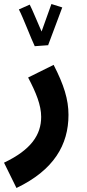

<svg xmlns="http://www.w3.org/2000/svg" viewBox="-59 -706 433 956"><path d="M114 -476 182 -481 181 -482C195 -521 242 -643 251 -669L197 -686C192 -672 167 -602 148 -549C128 -594 100 -663 89 -683L35 -659C56 -619 96 -513 114 -476ZM23 230C209 141 282 15 282 -134C282 -211 259 -284 208 -383L81 -320C120 -246 146 -183 146 -124C146 -35 96 40 -39 104Z"/></svg>

Font: Noto Sans Arabic UI Cn
Style: Bold
Weight: 700
Width: 3
Designer: Monotype Design Team, Nadine Chahine and Nizar Qandah
Foundry: Monotype Imaging Inc.
Version: Version 2.010